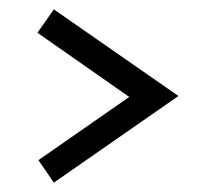

<svg xmlns="http://www.w3.org/2000/svg" viewBox="-20 -470 431 410"><path d="M95 -80 62 -128 256 -263 60 -400 95 -450 361 -265Z"/></svg>

Font: Leckerli One
Style: Regular
Weight: 400
Version: Version 1.001